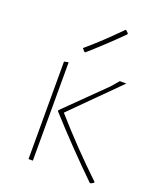

<svg xmlns="http://www.w3.org/2000/svg" viewBox="-129 -746 679 831"><g transform="rotate(20 211.0 -331.0)"><path d="M304 -669 309 -668 319 -658 318 -653Q249 -584 174 -518L169 -519L158 -532Q227 -590 304 -669ZM101 0V-449L121 -453V0ZM387 -452 176 -241Q285 -117 403 -5V-1Q400 2 389 7L385 6Q264 -112 150 -238V-243L328 -418L357 -452Z"/></g></svg>

Font: Alegreya Sans SC Thin
Style: Regular
Weight: 100
Designer: Juan Pablo del Peral
Foundry: Huerta Tipografica
Version: Version 2.007